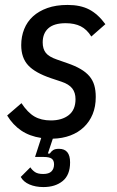

<svg xmlns="http://www.w3.org/2000/svg" viewBox="-20 -550 474 778"><path d="M156 208Q124 208 99.5 197.5Q75 187 64 167L103 128Q110 139 121.5 147Q133 155 155 155Q178 155 188.5 144.5Q199 134 199 116Q199 100 189.5 93Q180 86 157 86H122L147 9Q100 2 66 -21Q32 -44 9 -82L67 -132Q92 -94 119.5 -78Q147 -62 186 -62Q231 -62 258.5 -83.5Q286 -105 286 -148Q286 -175 272.5 -192Q259 -209 229 -219L187 -233Q122 -255 94 -285.5Q66 -316 66 -367Q66 -402 78 -432Q90 -462 113.5 -483.5Q137 -505 172 -517.5Q207 -530 254 -530Q306 -530 341.5 -511.5Q377 -493 407 -452L350 -402Q332 -431 307 -443.5Q282 -456 246 -456Q199 -456 176 -435.5Q153 -415 153 -378Q153 -352 165.5 -336Q178 -320 210 -309L253 -294Q285 -283 307 -270Q329 -257 342.5 -241Q356 -225 362 -204.5Q368 -184 368 -157Q368 -118 355.5 -87.5Q343 -57 320 -35Q297 -13 265 -1Q233 11 194 12L174 72H182Q187 64 195 58.5Q203 53 219 53Q264 53 264 108Q264 159 234 183.5Q204 208 156 208Z"/></svg>

Font: IBM Plex Sans Condensed Text
Style: Italic
Weight: 450
Width: 3
Italic angle: -11°
Designer: Mike Abbink, Paul van der Laan, Pieter van Rosmalen
Foundry: Bold Monday
Version: Version 1.1